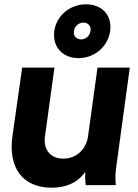

<svg xmlns="http://www.w3.org/2000/svg" viewBox="-20 -860 640 892"><path d="M220 12C285 12 341 -10 376 -62C375 -41 376 -22 378 0H518C515 -31 516 -54 520 -84L583 -546H433L389 -227C380 -164 333 -123 274 -123C215 -123 180 -164 189 -227L233 -546H83L38 -229C17 -83 83 12 220 12ZM231 -697C231 -634 277 -590 345 -590C427 -590 493 -655 493 -735C493 -797 448 -840 380 -840C297 -840 231 -776 231 -697ZM323 -709C323 -735 343 -755 368 -755C387 -755 401 -742 401 -723C401 -697 381 -677 357 -677C337 -677 323 -690 323 -709Z"/></svg>

Font: Mluvka ExtraBold
Style: Italic
Weight: 800
Italic angle: -8°
Designer: Modified by Jiří Krblich, Original typeface by Gumpita Rahayu
Foundry: Gumpita Rahayu & Jiří Krblich
Version: Version 2.000;Glyphs 3.1.1 (3134)